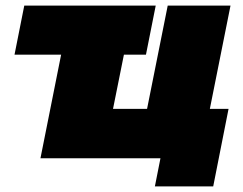

<svg xmlns="http://www.w3.org/2000/svg" viewBox="-20 -567 870 688"><path d="M732 -177H799L744 101H535L555 0H125L199 -371H32L67 -547H538L503 -371H424L385 -177H507L581 -547H806Z"/></svg>

Font: Montserrat Alternates Black
Style: Italic
Weight: 900
Italic angle: -11.3°
Designer: Julieta Ulanovsky
Foundry: Julieta Ulanovsky
Version: Version 7.200